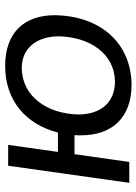

<svg xmlns="http://www.w3.org/2000/svg" viewBox="90 -624 543 764"><g transform="rotate(-90 362.0 -242.5)"><path d="M683 -296C683 -418 614 -494 481 -494C344 -494 249 -412 216 -284H139L167 -482H84L16 0H99L130 -218H206C205 -209 205 -200 205 -192C205 -70 274 9 407 9C572 7 680 -114 683 -296ZM472 -428C557 -428 599 -362 599 -280C596 -157 530 -59 420 -57C331 -57 288 -119 288 -203C291 -327 359 -426 472 -428Z"/></g></svg>

Font: Cantarell
Style: Oblique
Weight: 400
Italic angle: -8°
Designer: Dave Crossland
Version: Version 0.024